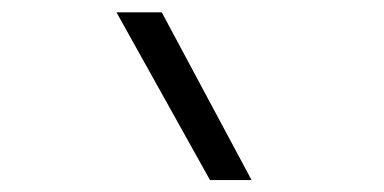

<svg xmlns="http://www.w3.org/2000/svg" viewBox="-20 -815 626 313"><path d="M322.3 -521.5H390.1L243.7 -794.9H169.9Z"/></svg>

Font: Cascadia Mono Light
Style: Regular
Weight: 300
Monospace: yes
Designer: Aaron Bell
Foundry: Saja Typeworks
Version: Version 2404.023